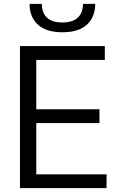

<svg xmlns="http://www.w3.org/2000/svg" viewBox="-20 -980 620 1000"><path d="M305 -812Q220 -812 177 -852Q134 -892 134 -960H198Q198 -913 224.5 -888Q251 -863 305 -863Q358 -863 385 -888Q412 -913 412 -960H476Q476 -892 433 -852Q390 -812 305 -812ZM84 -740H526V-668H169V-411H498V-339H169V-72H535V0H84Z"/></svg>

Font: Encode Sans Narrow
Style: Regular
Weight: 400
Designer: Pablo Impallari, Andres Torresi
Foundry: Pablo Impallari, Andres Torresi
Version: Version 1.000; ttfautohint (v1.00) -l 8 -r 50 -G 200 -x 14 -